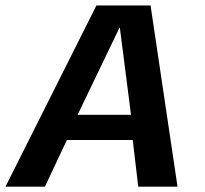

<svg xmlns="http://www.w3.org/2000/svg" viewBox="-44 -696 765 716"><path d="M-23.5 0H123.5L205.5 -174H451L471.5 0H618L517.5 -675.5H315.5ZM245.5 -268 401.5 -592.5H403L444.5 -268Z"/></svg>

Font: Anybody UltraCondensed Thin SemiBold
Style: Italic
Weight: 600
Italic angle: -10°
Version: Version 1.111